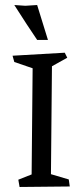

<svg xmlns="http://www.w3.org/2000/svg" viewBox="-20 -730 318 765"><path d="M258 13 58 15 53 -14 106 -35 110 -458 37 -483 30 -508 238 -520 248 -500 187 -466 183 -36 254 -15ZM128 -571 86 -634 37 -710 81 -707 128 -710 171 -571Z"/></svg>

Font: Underdog
Style: Regular
Weight: 400
Designer: Sergey Steblina
Foundry: Sergey Steblina, Jovanny Lemonad
Version: Version 1.001; ttfautohint (v0.9)